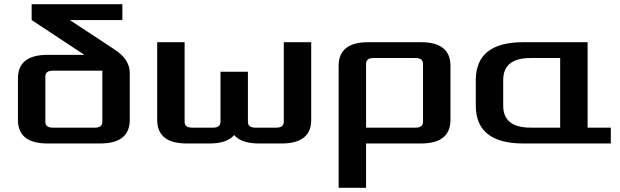

<svg xmlns="http://www.w3.org/2000/svg" viewBox="-20 -680 2940 910"><path d="M65 -112V-308Q65 -420 205 -420H380L130 -585V-660H560V-585H311L525 -444Q595 -398 595 -334V-112Q595 0 455 0H205Q65 0 65 -112ZM195 -103Q195 -75 230 -75H430Q465 -75 465 -103V-345H230Q195 -345 195 -317Z M725 -112V-480H855V-103Q855 -75 890 -75H990Q1025 -75 1025 -103V-340H1155V-103Q1155 -75 1190 -75H1290Q1325 -75 1325 -103V-480H1455V-112Q1455 0 1315 0H1207Q1124 0 1090 -40Q1056 0 973 0H865Q725 0 725 -112Z M1585 210V-368Q1585 -480 1725 -480H1975Q2115 -480 2115 -368V-112Q2115 0 1975 0H1715V210ZM1715 -75H1950Q1985 -75 1985 -103V-377Q1985 -405 1950 -405H1750Q1715 -405 1715 -377Z M2235 -180V-300Q2235 -480 2460 -480H2765V-75H2875V0H2460Q2235 0 2235 -180ZM2365 -179Q2365 -75 2495 -75H2635V-405H2495Q2365 -405 2365 -301Z"/></svg>

Font: Xolonium
Style: Regular
Weight: 400
Designer: Severin Meyer
Version: Version 4.2